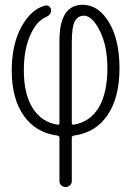

<svg xmlns="http://www.w3.org/2000/svg" viewBox="-20 -550 540 790"><path d="M275.4 -375V-43.9Q275.4 -35.2 284.2 -37.1Q351.6 -48.8 386.7 -108.4Q421.9 -168 421.9 -269.5Q421.9 -361.3 390.6 -423.3Q359.4 -485.4 325.2 -485.4Q300.8 -485.4 288.1 -462.9Q275.4 -440.4 275.4 -375ZM215.8 7.8Q127 -3.9 77.6 -74.2Q28.3 -144.5 28.3 -259.8Q28.3 -368.2 68.8 -440.9Q109.4 -513.7 167 -527.3Q175.8 -529.3 183.1 -522.9Q190.4 -516.6 190.4 -506.8Q190.4 -489.3 167 -478.5Q129.9 -462.9 104 -404.3Q78.1 -345.7 78.1 -259.8Q78.1 -163.1 114.3 -105.5Q150.4 -47.9 215.8 -37.1Q224.6 -35.2 224.6 -43.9V-382.8Q224.6 -530.3 320.3 -530.3Q384.8 -530.3 428.2 -458.5Q471.7 -386.7 471.7 -269.5Q471.7 -148.4 422.4 -76.2Q373 -3.9 284.2 7.8Q275.4 9.8 275.4 16.6V195.3Q275.4 206.1 267.6 212.9Q259.8 219.7 250 219.7Q240.2 219.7 232.4 212.9Q224.6 206.1 224.6 195.3V16.6Q224.6 9.8 215.8 7.8Z"/></svg>

Font: Rounded Mgen+ 1mn light
Style: Regular
Weight: 200
Designer: [Source Han Sans]
Ryoko NISHIZUKA  (kana & ideographs); Paul D. Hunt (Latin, Greek & Cyrillic); Wenlong ZHANG  (bopomofo
Version: Version 1.059.20150602